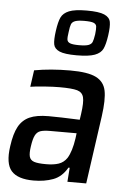

<svg xmlns="http://www.w3.org/2000/svg" viewBox="-56 -845 610 895"><g transform="rotate(5 249.0 -397.5)"><path d="M1 0ZM13 -142Q21 -201 39 -234Q57 -267 90 -282Q123 -297 179 -297Q230 -297 325 -293L329 -320Q337 -376 331 -399Q325 -422 301 -429Q277 -436 218 -436Q190 -436 147.5 -433Q105 -430 82 -426L93 -504Q170 -518 261 -518Q344 -518 382 -499Q420 -480 428.5 -438.5Q437 -397 426 -318L381 0H293L298 -66H292Q267 -22 226.5 -7Q186 8 135 8Q61 8 31 -26Q1 -60 13 -142ZM284 -111Q304 -143 313 -205L316 -229H193Q162 -229 146.5 -223.5Q131 -218 122.5 -201.5Q114 -185 109 -150Q104 -117 108.5 -101Q113 -85 130.5 -79Q148 -73 187 -73Q222 -73 245.5 -81Q269 -89 284 -111ZM178 -696Q184 -739 194 -760Q204 -781 231 -792Q258 -803 314 -803Q371 -803 396 -792Q421 -781 425 -759.5Q429 -738 423 -696Q417 -654 407 -633Q397 -612 369 -601.5Q341 -591 284 -591Q228 -591 204 -601.5Q180 -612 176 -632.5Q172 -653 178 -696ZM362 -696Q365 -722 363.5 -733Q362 -744 350 -749Q338 -754 307 -754Q278 -754 264 -749Q250 -744 245.5 -733Q241 -722 238 -696Q234 -671 235.5 -660Q237 -649 249.5 -644Q262 -639 291 -639Q322 -639 335.5 -644Q349 -649 353.5 -659.5Q358 -670 362 -696Z"/></g></svg>

Font: Assailand Medium
Style: Italic
Weight: 500
Italic angle: -8°
Designer: Hector Gatti with collaboration of the Omnibus-Type team
Foundry: Omnibus-Type
Version: Version 0.072;October 19, 2019;FontCreator 12.0.0.2547 64-bi